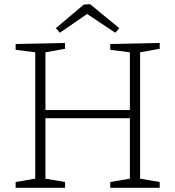

<svg xmlns="http://www.w3.org/2000/svg" viewBox="-20 -901 840 921"><path d="M55 0V-28L149 -44V-650L55 -662V-690L292 -695V-667L198 -650V-373H603V-650L509 -662V-690L746 -695V-667L652 -650V-44L746 -28V0H509V-28L603 -44V-334H198V-44L292 -28V0ZM267 -744 248 -766 382 -879 412 -881 552 -766 533 -744 398 -834Z"/></svg>

Font: Bitter Light
Style: Regular
Weight: 300
Designer: Sol Matas, and Bitter project Authors
Foundry: Sol Matas
Version: Version 2.001